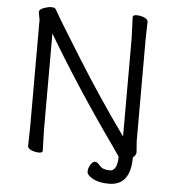

<svg xmlns="http://www.w3.org/2000/svg" viewBox="-57 -760 852 946"><g transform="rotate(5 369.0 -287.0)"><path d="M553 -3Q543 -18 520 -51Q328 -321 175 -579V-105L178 1Q178 11 160 11Q142 11 123 3.5Q104 -4 104 -17L106 -106V-641L99 -678Q99 -692 121.5 -700Q144 -708 154.5 -708Q165 -708 171 -707Q177 -706 182 -698Q207 -652 324.5 -464Q442 -276 566 -104V-589L562 -695Q562 -705 581 -705Q600 -705 618.5 -697.5Q637 -690 637 -677L635 -588V-87L639 -32Q639 -22 630 -12L623 -5Q623 134 516 134Q467 134 437 117.5Q407 101 407 83.5Q407 66 417.5 49Q428 32 439.5 32Q451 32 465.5 50Q480 68 516 68Q534 68 544 48Q553 29 553 -3Z"/></g></svg>

Font: LXGW WenKai Lite
Style: Regular
Weight: 400
Designer: LXGW / Fontworks Inc.
Foundry: LXGW / Fontworks Inc.
Version: Version 1.511; March 25, 2025